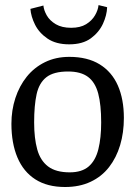

<svg xmlns="http://www.w3.org/2000/svg" viewBox="-20 -728 537 757"><path d="M236.4 9.3Q166.5 9.3 119.4 -20.8Q72.4 -50.9 48.7 -107.1Q25 -163.4 25 -240Q25 -293.5 40.6 -341.3Q56.2 -389 85.4 -425.5Q114.7 -462 157.3 -482.9Q199.9 -503.8 253 -503.8Q325.1 -503.8 373 -474.3Q420.9 -444.8 444.7 -390.8Q468.4 -336.8 468.4 -263Q468.4 -205.1 453.6 -155.6Q438.7 -106 409.8 -68.9Q380.9 -31.8 337.3 -11.3Q293.8 9.3 236.4 9.3ZM254.9 -48.5Q303.1 -48.5 330 -72Q356.9 -95.5 367.9 -140Q378.9 -184.4 378.9 -245.3Q378.9 -315 367.2 -359.3Q355.4 -403.6 327 -424.8Q298.6 -446.1 248.4 -446.1Q191.6 -446.1 162.9 -423.6Q134.2 -401.1 124.4 -356.8Q114.6 -312.5 114.6 -245.3Q114.6 -182.8 126.8 -139Q138.9 -95.2 169.4 -71.9Q200 -48.5 254.9 -48.5ZM252.8 -553.2Q200.8 -553.2 167.6 -575.7Q134.4 -598.2 118.2 -630.6Q102.1 -663 99.9 -693L151.1 -706.2Q152.8 -687.7 164.4 -667.2Q176.1 -646.7 200 -632.5Q224 -618.4 260.5 -618.4Q296.5 -618.4 319.5 -632.5Q342.5 -646.7 354.6 -667.6Q366.7 -688.6 368.5 -707.9L402.4 -699.6Q401.4 -668.3 386 -634.5Q370.5 -600.7 338.2 -576.9Q305.8 -553.2 252.8 -553.2Z"/></svg>

Font: Faustina Light
Style: Regular
Weight: 300
Designer: Alfonso Garcia
Foundry: http://www.omnibus-type.com
Version: Version 1.200